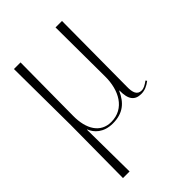

<svg xmlns="http://www.w3.org/2000/svg" viewBox="-228 -631 966 966"><g transform="rotate(-45 255.0 -148.0)"><path d="M59 240H106L103 -60H105C118 -27 151 10 218 10C290 10 330 -25 356 -84H358C357 -20 379 6 424 6C448 6 469 -3 491 -20L486 -27C466 -13 453 -5 437 -5C407 -5 397 -29 398 -72L401 -536H355L357 -186C358 -88 313 -1 217 -1C141 -1 102 -65 103 -159L106 -536H59L62 -134Z"/></g></svg>

Font: Noto Serif Display SemiCondensed ExtraLight
Style: Regular
Weight: 200
Width: 4
Designer: Monotype Design Team
Foundry: Monotype Imaging Inc.
Version: Version 2.009